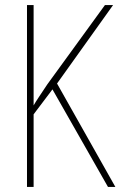

<svg xmlns="http://www.w3.org/2000/svg" viewBox="-20 -734 473 754"><path d="M433 0 204 -406 424 -714H392L166 -403C141 -365 122 -338 112 -320V-714H86V0H112V-285L186 -383L404 0Z"/></svg>

Font: Noto Sans Lao UI Cond Thin
Style: Regular
Weight: 100
Width: 3
Designer: Monotype Design Team
Foundry: Monotype Imaging Inc.
Version: Version 2.000